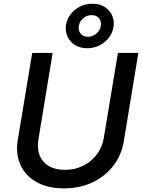

<svg xmlns="http://www.w3.org/2000/svg" viewBox="-20 -1016 780 1047"><path d="M329.1 11.2Q240.2 11.2 179.2 -23.2Q118.2 -57.6 91.3 -117.7Q64.5 -177.7 77.1 -253.9L155.8 -727.5H267.1L189.5 -255.4Q181.2 -206.1 196 -168.7Q210.9 -131.3 246.1 -110.6Q281.2 -89.8 333.5 -89.8Q389.6 -89.8 434.6 -112.5Q479.5 -135.3 508.5 -174.3Q537.6 -213.4 545.9 -263.2L623 -727.5H734.4L655.3 -246.6Q642.6 -169.9 597.7 -111.8Q552.7 -53.7 483.9 -21.2Q415 11.2 329.1 11.2ZM455.6 -752.9Q417 -752.9 388.9 -770.5Q360.8 -788.1 347.7 -817.4Q334.5 -846.7 340.3 -881.8Q345.7 -913.6 366 -939.5Q386.2 -965.3 417 -980.5Q447.8 -995.6 483.4 -995.6Q522.5 -995.6 550.3 -978.5Q578.1 -961.4 591.3 -932.1Q604.5 -902.8 598.6 -868.2Q593.3 -835.4 572.8 -809.3Q552.2 -783.2 521.5 -768.1Q490.7 -752.9 455.6 -752.9ZM459.5 -815.4Q484.4 -815.4 504.6 -832Q524.9 -848.6 529.3 -873.5Q534.2 -898.9 520 -916.3Q505.9 -933.6 479.5 -933.6Q454.1 -933.6 434.1 -916.7Q414.1 -899.9 409.7 -875Q405.3 -850.1 419.7 -832.8Q434.1 -815.4 459.5 -815.4Z"/></svg>

Font: Inter Medium
Style: Italic
Weight: 500
Italic angle: -9.3988°
Designer: Rasmus Andersson
Foundry: rsms
Version: Version 4.001;git-66647c0bb